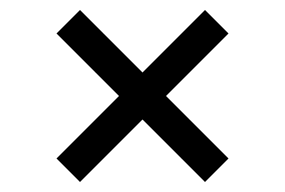

<svg xmlns="http://www.w3.org/2000/svg" viewBox="-20 -504 570 384"><path d="M312 -312 437 -187 390 -140 265 -265 140 -140 93 -187 218 -312 93 -437 140 -484 265 -359 390 -484 437 -437Z"/></svg>

Font: Changa Light
Style: Regular
Weight: 300
Designer: Eduardo Rodriguez Tunni
Foundry: Eduardo Rodriguez Tunni
Version: Version 2.002; ttfautohint (v1.5) -l 8 -r 50 -G 110 -x 14 -H